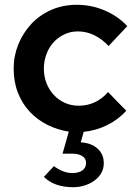

<svg xmlns="http://www.w3.org/2000/svg" viewBox="-20 -542 567 801"><path d="M308 -101Q381 -101 431 -158Q450 -138 468.5 -119Q487 -100 507 -80Q472 -42 426 -19.5Q380 3 329 8Q326 19 323 30Q320 41 317 52Q360 54 386.5 77.5Q413 101 413 139Q413 160 403.5 178Q394 196 376.5 209.5Q359 223 335.5 231Q312 239 285 239Q248 239 217.5 229Q187 219 163 196L205 151Q222 164 242 172Q262 180 282 180Q308 180 323.5 169Q339 158 339 138Q339 119 323 109Q307 99 281 99H241Q248 76 254 53Q260 30 267 7Q220 0 178 -21Q136 -42 104.5 -75.5Q73 -109 55 -154.5Q37 -200 37 -256Q37 -309 56.5 -357Q76 -405 110.5 -442Q145 -479 193.5 -500.5Q242 -522 301 -522Q361 -522 416.5 -498.5Q472 -475 511 -433Q491 -412 472 -391.5Q453 -371 433 -350Q406 -379 373.5 -395Q341 -411 305 -411Q274 -411 248 -398.5Q222 -386 203 -365Q184 -344 173.5 -315.5Q163 -287 163 -256Q163 -223 174 -195Q185 -167 204.5 -146Q224 -125 250.5 -113Q277 -101 308 -101Z"/></svg>

Font: Rosa Sans SemiBold
Style: Regular
Weight: 600
Designer: Pentagram / MCKL
Foundry: Pentagram / MCKL
Version: Version 1.005;September 16, 2019;FontCreator 11.5.0.2425 64-